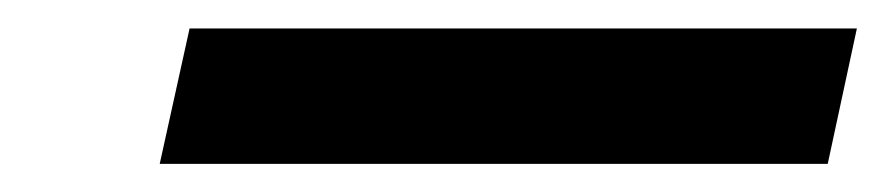

<svg xmlns="http://www.w3.org/2000/svg" viewBox="-20 -875 623 135"><path d="M92.3 -759.8 113.3 -855H582.5L562 -759.8Z"/></svg>

Font: Open Sans SemiCondensed
Style: Bold Italic
Weight: 700
Width: 4
Italic angle: -12°
Designer: Monotype Design Team
Foundry: Monotype Imaging Inc.
Version: Version 3.003